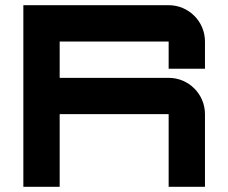

<svg xmlns="http://www.w3.org/2000/svg" viewBox="-20 -720 880 740"><path d="M770 -560C770 -637.3 707.3 -700 630 -700H70V0H210V-280H630V0H770V-280C770 -357.3 707.3 -420 630 -420H210V-560H630V-455H770Z"/></svg>

Font: Abstante
Style: Regular
Weight: 500
Designer: Valerio Brotto (Silverblur_type)
Version: Version 1.000;Glyphs 3.1.2 (3151)